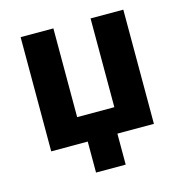

<svg xmlns="http://www.w3.org/2000/svg" viewBox="-99 -607 798 838"><g transform="rotate(-15 300.0 -188.0)"><path d="M68 -516H216V-115H384V-516H532V0H367V140H233V0H68Z"/></g></svg>

Font: iA Writer Duo V
Style: Regular
Weight: 400
Designer: Mike Abbink, Paul van der Laan, Pieter van Rosmalen, Oliver Reichenstein
Foundry: Information Architects Inc.
Version: Version 2.000